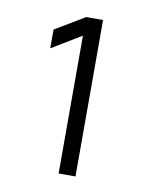

<svg xmlns="http://www.w3.org/2000/svg" viewBox="-60 -767 434 544"><g transform="rotate(10 157.0 -495.0)"><path d="M145 -270H193.5V-720H145L60 -669V-615L145 -666.5Z"/></g></svg>

Font: Eudonet Light
Style: Regular
Weight: 300
Designer: Mikhail Sharanda
Foundry: Mikhail Sharanda
Version: Version 4.503;Glyphs 3.1.2 (3151)